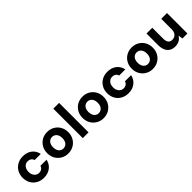

<svg xmlns="http://www.w3.org/2000/svg" viewBox="279 -1998 3294 3294"><g transform="rotate(-45 1925.5 -351.5)"><path d="M305 12Q228 12 168.5 -21.5Q109 -55 76 -113.5Q43 -172 43 -248Q43 -324 76.5 -382.5Q110 -441 169 -474.5Q228 -508 305 -508Q402 -508 468.5 -457.5Q535 -407 553 -318H404Q395 -351 368 -370Q341 -389 304 -389Q270 -389 243.5 -372Q217 -355 201.5 -323.5Q186 -292 186 -248Q186 -215 195 -189.5Q204 -164 220 -145.5Q236 -127 257.5 -117Q279 -107 304 -107Q329 -107 349 -115.5Q369 -124 384 -140Q399 -156 404 -178H553Q535 -91 468.5 -39.5Q402 12 305 12Z M894 12Q823 12 765 -21.5Q707 -55 673 -113.5Q639 -172 639 -248Q639 -324 673 -383Q707 -442 765 -475Q823 -508 895 -508Q967 -508 1025 -475Q1083 -442 1117 -383.5Q1151 -325 1151 -248Q1151 -172 1117 -113.5Q1083 -55 1025 -21.5Q967 12 894 12ZM894 -108Q926 -108 951.5 -123.5Q977 -139 992.5 -170.5Q1008 -202 1008 -248Q1008 -295 992.5 -326Q977 -357 951.5 -372.5Q926 -388 895 -388Q865 -388 839 -372.5Q813 -357 797.5 -325.5Q782 -294 782 -248Q782 -202 797.5 -170.5Q813 -139 838.5 -123.5Q864 -108 894 -108Z M1254 0V-715H1394V0Z M1751 12Q1680 12 1622 -21.5Q1564 -55 1530 -113.5Q1496 -172 1496 -248Q1496 -324 1530 -383Q1564 -442 1622 -475Q1680 -508 1752 -508Q1824 -508 1882 -475Q1940 -442 1974 -383.5Q2008 -325 2008 -248Q2008 -172 1974 -113.5Q1940 -55 1882 -21.5Q1824 12 1751 12ZM1751 -108Q1783 -108 1808.5 -123.5Q1834 -139 1849.5 -170.5Q1865 -202 1865 -248Q1865 -295 1849.5 -326Q1834 -357 1808.5 -372.5Q1783 -388 1752 -388Q1722 -388 1696 -372.5Q1670 -357 1654.5 -325.5Q1639 -294 1639 -248Q1639 -202 1654.5 -170.5Q1670 -139 1695.5 -123.5Q1721 -108 1751 -108Z M2356 12Q2279 12 2219.5 -21.5Q2160 -55 2127 -113.5Q2094 -172 2094 -248Q2094 -324 2127.5 -382.5Q2161 -441 2220 -474.5Q2279 -508 2356 -508Q2453 -508 2519.5 -457.5Q2586 -407 2604 -318H2455Q2446 -351 2419 -370Q2392 -389 2355 -389Q2321 -389 2294.5 -372Q2268 -355 2252.5 -323.5Q2237 -292 2237 -248Q2237 -215 2246 -189.5Q2255 -164 2271 -145.5Q2287 -127 2308.5 -117Q2330 -107 2355 -107Q2380 -107 2400 -115.5Q2420 -124 2435 -140Q2450 -156 2455 -178H2604Q2586 -91 2519.5 -39.5Q2453 12 2356 12Z M2945 12Q2874 12 2816 -21.5Q2758 -55 2724 -113.5Q2690 -172 2690 -248Q2690 -324 2724 -383Q2758 -442 2816 -475Q2874 -508 2946 -508Q3018 -508 3076 -475Q3134 -442 3168 -383.5Q3202 -325 3202 -248Q3202 -172 3168 -113.5Q3134 -55 3076 -21.5Q3018 12 2945 12ZM2945 -108Q2977 -108 3002.5 -123.5Q3028 -139 3043.5 -170.5Q3059 -202 3059 -248Q3059 -295 3043.5 -326Q3028 -357 3002.5 -372.5Q2977 -388 2946 -388Q2916 -388 2890 -372.5Q2864 -357 2848.5 -325.5Q2833 -294 2833 -248Q2833 -202 2848.5 -170.5Q2864 -139 2889.5 -123.5Q2915 -108 2945 -108Z M3490 12Q3428 12 3384.5 -14.5Q3341 -41 3318.5 -92.5Q3296 -144 3296 -219V-496H3436V-232Q3436 -171 3460 -138.5Q3484 -106 3537 -106Q3571 -106 3597 -122Q3623 -138 3638 -168Q3653 -198 3653 -240V-496H3793V0H3671L3660 -82H3659Q3635 -39 3592.5 -13.5Q3550 12 3490 12Z"/></g></svg>

Font: DM Sans 28pt ExtraBold
Style: Regular
Weight: 800
Version: Version 4.004;gftools[0.9.30]